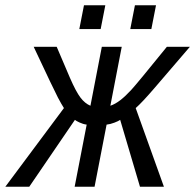

<svg xmlns="http://www.w3.org/2000/svg" viewBox="-71 -705 737 725"><path d="M210.9 0 256.3 -234.4Q242.2 -236.3 228.8 -242.7Q215.3 -249 211.9 -252.4L39.6 0H-50.8L170.4 -296.9Q161.6 -310.5 147.9 -336.2Q134.3 -361.8 56.2 -528.3H143.1L192.9 -411.6Q215.8 -358.9 232.7 -336.7Q249.5 -314.5 270.5 -305.7L313.5 -528.3H388.7L345.7 -305.7Q364.3 -312 383.8 -327.1Q403.3 -342.3 425 -366Q446.8 -389.6 559.1 -528.3H646L509.8 -369.6Q465.3 -317.9 441.4 -296.9L547.9 0H457.5L382.8 -252.4Q377 -248 361.1 -241.9Q345.2 -235.8 331.5 -234.4L286.1 0ZM420.9 -595.2 438.5 -685.1H518.1L500.5 -595.2ZM228.5 -595.2 246.1 -685.1H326.7L309.1 -595.2Z"/></svg>

Font: Liberation Mono
Style: Italic
Weight: 400
Italic angle: -12°
Monospace: yes
Designer: Steve Matteson
Foundry: Ascender Corporation
Version: Version 2.1.5